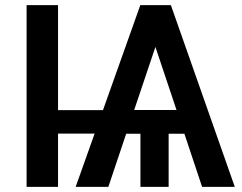

<svg xmlns="http://www.w3.org/2000/svg" viewBox="-20 -731 947 751"><path d="M207 -710.9H84V0H207V-208.5H350.1L275.9 0H403.8L473.6 -208H529.3V0H639.6V-208H701.2L770.5 0H898.4L648.4 -710.9H528.8L382.8 -300.3H207ZM587.9 -547.4 670.4 -300.8H504.9Z"/></svg>

Font: Roboto Medium
Style: Regular
Weight: 500
Designer: Google
Version: Version 2.137; 2017